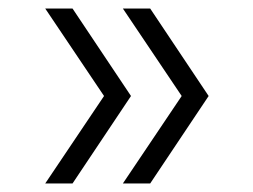

<svg xmlns="http://www.w3.org/2000/svg" viewBox="-20 -498 594 450"><path d="M426 -243 268 -478H332L469 -273L332 -68H268L426 -303ZM244 -243 86 -478H150L287 -273L150 -68H86L244 -303Z"/></svg>

Font: TikTok Sans 24pt Light
Style: Regular
Weight: 300
Version: Version 4.000